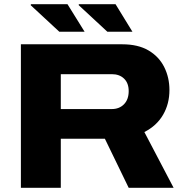

<svg xmlns="http://www.w3.org/2000/svg" viewBox="-20 -899 881 919"><path d="M494 -747 357 -874V-879H533L614 -747ZM264 -747 127 -874 128 -879H303L385 -747ZM80 0V-687H565Q641 -687 691 -657.5Q741 -628 766 -578Q791 -528 791 -468Q791 -402 760.5 -349.5Q730 -297 671 -267L811 0H596L482 -235H271V0ZM271 -377H515Q551 -377 573.5 -400Q596 -423 596 -463Q596 -501 574 -522.5Q552 -544 515 -544H271Z"/></svg>

Font: Archivo SemiExpanded ExtraBold
Style: Regular
Weight: 800
Width: 6
Designer: Hector Gatti
Foundry: Omnibus-Type
Version: Version 2.001; ttfautohint (v1.8.3)